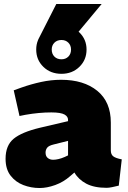

<svg xmlns="http://www.w3.org/2000/svg" viewBox="-20 -936 642 965"><path d="M179 9Q136 9 97 -6Q58 -21 33 -53.5Q8 -86 8 -138Q8 -205 48.5 -238.5Q89 -272 181 -294L322 -327V-329Q324 -349 305 -360Q286 -371 238 -371Q207 -371 174.5 -368Q142 -365 108 -359L78 -353L49 -482L88 -496Q136 -513 186.5 -524Q237 -535 287 -535Q401 -535 469 -479.5Q537 -424 537 -320V-180Q537 -160 549 -150.5Q561 -141 592 -135L577 -3Q561 1 544 4.5Q527 8 516 8Q453 8 413.5 -13Q374 -34 354 -69L333 -51Q299 -21 257.5 -6Q216 9 179 9ZM247 -133Q259 -133 274 -136.5Q289 -140 305 -147L322 -155V-228L250 -210Q225 -204 217 -193.5Q209 -183 209 -169Q209 -151 220 -142Q231 -133 247 -133ZM289 -565Q234 -565 198 -600Q162 -635 162 -687Q162 -738 198 -773Q234 -808 289 -808Q343 -808 379 -773Q415 -738 415 -687Q415 -635 379 -600Q343 -565 289 -565ZM289 -638Q310 -638 323.5 -651.5Q337 -665 337 -687Q337 -708 323.5 -721.5Q310 -735 289 -735Q267 -735 253.5 -721.5Q240 -708 240 -687Q240 -665 253.5 -651.5Q267 -638 289 -638ZM172 -737 263 -916H491L342 -737Z"/></svg>

Font: REM Black
Style: Regular
Weight: 900
Designer: Octavio Pardo
Foundry: Ashler Design
Version: Version 1.005;gftools[0.9.28]